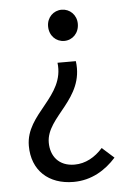

<svg xmlns="http://www.w3.org/2000/svg" viewBox="-51 -537 527 772"><g transform="rotate(-5 212.5 -151.0)"><path d="M167 -436C167 -398 194 -372 227 -372C260 -372 287 -398 287 -436C287 -472 260 -498 227 -498C194 -498 167 -472 167 -436ZM48 36C48 135 114 196 215 196C288 196 345 160 387 113L339 70C308 105 269 127 225 127C161 127 129 84 129 30C129 -75 287 -132 266 -287H192C209 -148 48 -95 48 36Z"/></g></svg>

Font: Cambridge Sans
Style: Regular
Weight: 400
Version: Version 2.020;PS 002.020;hotconv 1.0.88;makeotf.lib2.5.64775